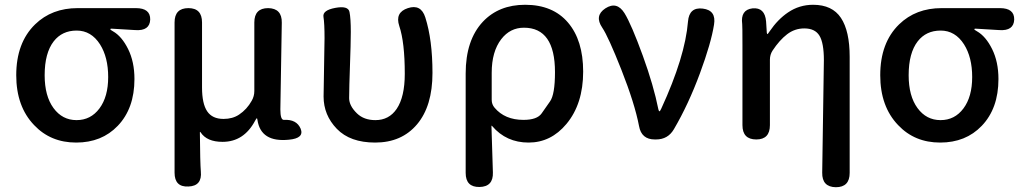

<svg xmlns="http://www.w3.org/2000/svg" viewBox="-20 -584 4282 804"><path d="M123 -60Q48 -138 48 -269Q48 -405 127 -482Q197 -550 305 -550H549Q610 -550 609 -502Q607 -454 547 -458L447 -464Q442 -464 442 -461.5Q442 -459 453 -453Q490 -432 516.5 -378.5Q543 -325 543 -253Q543 -130 473 -57Q406 13 299 13Q192 13 123 -60ZM399 -398Q362 -456 301 -456Q240 -456 205 -411Q167 -362 167 -269Q167 -182 204 -131.5Q241 -81 300.5 -81Q360 -81 396.5 -130Q433 -179 433 -261.5Q433 -344 399 -398Z M769 197Q711 200 711 139V-490Q711 -550 769 -550Q826 -550 826 -490V-218Q826 -150 847.5 -118Q869 -86 916 -86Q954 -86 981 -104Q1014 -126 1034 -162Q1045 -181 1045 -203V-490Q1045 -550 1103 -550Q1161 -549 1160 -489L1154 -126Q1154 -81 1169 -82Q1222 -85 1239 -45Q1255 -5 1190 1Q1072 13 1058 -82Q1057 -89 1055.5 -89Q1054 -89 1048 -78Q1001 10 912 10Q846 10 820 -30Q817 -34 817 -29Q818 97 821 134Q827 195 769 197Z M1551 13Q1446 13 1390.5 -44.5Q1335 -102 1335 -180Q1335 -210 1336 -240L1338 -364Q1339 -394 1339 -424Q1339 -486 1334.5 -513.5Q1330 -541 1384 -551Q1438 -561 1443.5 -534Q1449 -507 1449 -450Q1449 -419 1448 -388L1443 -231Q1442 -202 1442 -173Q1442 -141 1475 -109Q1504 -81 1552 -81Q1609 -81 1641 -128Q1675 -178 1675 -275Q1675 -407 1652 -475Q1633 -532 1688 -550Q1743 -568 1761 -511Q1791 -417 1791 -278.5Q1791 -140 1726.5 -63.5Q1662 13 1551 13Z M1988 199Q1930 200 1930 140V-276Q1930 -416 2002 -493Q2069 -564 2179 -564Q2295 -564 2358.5 -489.5Q2422 -415 2422 -284Q2422 -149 2352 -65Q2287 13 2193.5 13Q2100 13 2041 -56Q2038 -60 2038 -55L2044 138Q2046 198 1988 199ZM2172 -82Q2229 -82 2248 -109Q2265 -134 2283 -159Q2304 -188 2304 -282Q2304 -468 2174 -468Q2116 -468 2079 -420Q2039 -368 2039 -279V-166Q2039 -147 2051 -133Q2094 -82 2172 -82Z M2722 0Q2666 0 2656 -56Q2638 -150 2582 -292Q2527 -431 2502 -468Q2468 -518 2515 -549Q2563 -580 2595 -529Q2624 -482 2672 -350Q2717 -226 2737 -126Q2739 -118 2741.5 -118Q2744 -118 2749 -129Q2849 -346 2861 -494Q2866 -555 2923 -548Q2980 -541 2970 -481Q2958 -404 2911 -277Q2863 -147 2802 -43Q2777 0 2727 0Z M3480 200Q3422 199 3423 139L3430 -332Q3430 -404 3411.5 -434.5Q3393 -465 3348 -465Q3308 -465 3276 -440.5Q3244 -416 3215 -372Q3204 -355 3204 -334V-60Q3204 0 3147 0Q3089 0 3089 -60V-394Q3089 -478 3088 -483Q3080 -543 3131 -549Q3183 -554 3188 -494L3191 -447Q3192 -441 3193.5 -441Q3195 -441 3203 -453Q3237 -503 3280 -532Q3327 -564 3385 -564Q3465 -564 3501.5 -509Q3538 -454 3538 -346V140Q3538 200 3480 200Z M3741 -60Q3666 -138 3666 -269Q3666 -405 3745 -482Q3815 -550 3923 -550H4167Q4228 -550 4227 -502Q4225 -454 4165 -458L4065 -464Q4060 -464 4060 -461.5Q4060 -459 4071 -453Q4108 -432 4134.5 -378.5Q4161 -325 4161 -253Q4161 -130 4091 -57Q4024 13 3917 13Q3810 13 3741 -60ZM4017 -398Q3980 -456 3919 -456Q3858 -456 3823 -411Q3785 -362 3785 -269Q3785 -182 3822 -131.5Q3859 -81 3918.5 -81Q3978 -81 4014.5 -130Q4051 -179 4051 -261.5Q4051 -344 4017 -398Z"/></svg>

Font: Resource Han Rounded TW Medium
Style: Regular
Weight: 500
Designer: Cyano Hao (round all glyphs); Ryoko NISHIZUKA 西塚涼子 (kana, bopomofo & ideographs); Paul D. Hunt (Latin, Greek & Cyrillic)
Foundry: Cyano Hao
Version: 0.990